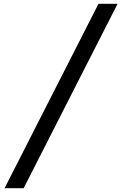

<svg xmlns="http://www.w3.org/2000/svg" viewBox="-20 -843 640 1006"><path d="M4 143 496 -823H596L104 143Z"/></svg>

Font: Iosevka Etoile Medium Oblique
Style: Regular
Weight: 500
Italic angle: -9°
Designer: Belleve Invis
Foundry: Belleve Invis
Version: Version 15.5.2; ttfautohint (v1.8.4)